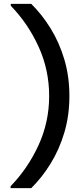

<svg xmlns="http://www.w3.org/2000/svg" viewBox="-20 -831 426 996"><path d="M35 145V135Q125 42 180 -78Q235 -198 235 -333Q235 -468 180.5 -588Q126 -708 36 -801V-811H142Q197 -757 242 -684.5Q287 -612 313.5 -523.5Q340 -435 340 -333Q340 -231 313.5 -142.5Q287 -54 242 18.5Q197 91 142 145Z"/></svg>

Font: Ultramarine Medium
Style: Regular
Weight: 500
Designer: Colophon Foundry, Jonny Pinhorn
Foundry: Colophon Foundry
Version: Version 1.200; ttfautohint (v1.8.3)